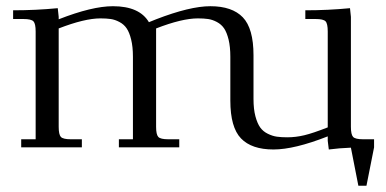

<svg xmlns="http://www.w3.org/2000/svg" viewBox="-20 -472 1237 615"><path d="M22 -411.1V-439Q94.7 -439 165 -445.8L168 -418V-410.2Q274.9 -452.1 341.8 -452.1Q426.8 -452.1 457 -400.9L480 -410.2Q588.4 -452.1 653.8 -452.1Q723.6 -452.1 757.8 -416.5Q792 -380.9 792 -294.9V-154.8Q792 -122.6 798.1 -99.6Q804.2 -76.7 813.5 -63.7Q822.8 -50.8 837.9 -43.5Q853 -36.1 866.9 -34.2Q880.9 -32.2 899.9 -32.2Q927.2 -32.2 954.8 -38.8Q982.4 -45.4 1029.8 -64V-371.1Q1029.8 -396.5 1022.7 -403.8Q1015.6 -411.1 991.2 -411.1H958V-439Q1031.2 -439 1101.1 -445.8L1104 -418V-65.9Q1104 -41 1111.1 -33.4Q1118.2 -25.9 1143.1 -25.9H1178.2V0L1153.8 123H1127.9L1104 1Q1066.9 2.4 1033.2 6.8L1029.8 -21V-35.2Q922.9 6.8 856 6.8Q786.1 6.8 752 -28.6Q717.8 -64 717.8 -149.9V-290Q717.8 -322.3 712.2 -345.2Q706.5 -368.2 697.8 -381.1Q689 -394 674.6 -401.6Q660.2 -409.2 646.5 -411.1Q632.8 -413.1 613.8 -413.1Q563 -413.1 480 -380.9V-65.9Q480 -41 487.1 -33.4Q494.1 -25.9 519 -25.9H554.2V0H360.8V-25.9H405.8V-290Q405.8 -322.3 400.1 -345.2Q394.5 -368.2 385.7 -381.1Q377 -394 362.5 -401.6Q348.1 -409.2 334.5 -411.1Q320.8 -413.1 301.8 -413.1Q251 -413.1 168 -380.9V-65.9Q168 -41 175 -33.4Q182.1 -25.9 207 -25.9H242.2V0H47.9V-25.9H94.2V-371.1Q94.2 -396 87.2 -403.6Q80.1 -411.1 55.2 -411.1Z"/></svg>

Font: Dihjauti S
Style: Regular
Weight: 400
Designer: T. Christopher White
Version: Version 3.0.0